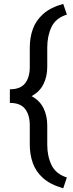

<svg xmlns="http://www.w3.org/2000/svg" viewBox="-20 -800 378 998"><path d="M327.6 122.6 308.6 178.7Q242.2 159.7 204.3 126Q166.5 92.3 150.6 47.6Q134.8 2.9 134.8 -48.3V-148.9Q134.8 -202.1 110.6 -233.6Q86.4 -265.1 31.2 -265.1V-335.9Q86.4 -335.9 110.6 -367.2Q134.8 -398.4 134.8 -451.7V-552.7Q134.8 -604 150.6 -648.7Q166.5 -693.4 204.3 -727.3Q242.2 -761.2 308.6 -779.8L327.6 -724.1Q269.5 -706.1 247.6 -659.4Q225.6 -612.8 225.6 -552.7V-451.7Q225.6 -402.8 206.1 -363Q186.5 -323.2 144 -300.3Q186.5 -277.8 206.1 -237.8Q225.6 -197.8 225.6 -148.9V-48.3Q225.6 11.7 247.8 57.9Q270 104 327.6 122.6Z"/></svg>

Font: Vazirmatn UI
Style: Regular
Weight: 400
Designer: Saber Rastikerdar
Foundry: Saber Rastikerdar
Version: Version 33.003